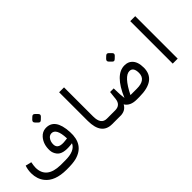

<svg xmlns="http://www.w3.org/2000/svg" viewBox="-12 -1304 1966 1966"><g transform="rotate(-45 971.0 -321.0)"><path d="M398.8 -632.4 422.3 -608.8Q441.6 -589.6 422.3 -570.3L397.7 -546.8Q378.4 -528.6 362.4 -545.7L337.8 -570.3Q317.5 -589.6 336.7 -609.9L360.3 -632.4Q379.5 -651.6 398.8 -632.4ZM428 -221 454 -224V-228Q448 -378 376 -374Q352 -372 336 -354Q309 -322 311 -276Q314 -205 428 -221ZM522 -249Q533 -57 365 -12Q315 1 224 0Q57 -1 -12 -90Q-57 -147 -58 -230Q-58 -283 -42 -326L23 -310Q14 -265 14 -237Q17 -81 213 -77Q231 -77 284 -77Q422 -77 455 -153L432 -150Q310 -137 270 -189Q244 -222 242 -262Q238 -353 290 -412Q324 -450 372 -453Q511 -460 522 -249Z M731 -200V-615H802V-194Q802 -78 886 -78H1019V0H884Q732 0 731 -200Z M1374.8 -538.4 1398.3 -514.8Q1417.6 -495.6 1398.3 -476.3L1373.7 -452.8Q1354.4 -434.6 1338.4 -451.7L1313.8 -476.3Q1293.5 -495.6 1312.7 -515.9L1336.3 -538.4Q1355.5 -557.6 1374.8 -538.4ZM1111 -60Q1078 0 1005 0H992V-78H1005Q1083 -78 1092 -157L1102 -248H1154Q1155 -152 1163 -101Q1263 -338 1399 -337Q1449 -337 1479 -308Q1523 -267 1523 -180Q1523 0 1278 0H1241Q1147 0 1111 -60ZM1227 -78H1321Q1449 -78 1450 -176Q1450 -260 1393 -260Q1318 -260 1227 -78Z M1761 -615H1833V0H1761Z"/></g></svg>

Font: Vazir Code FD
Style: Code-FD
Weight: 400
Foundry: DejaVu fonts team - Redesigned by Saber Rastikerdar
Version: Version 1.1.2